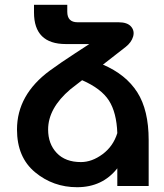

<svg xmlns="http://www.w3.org/2000/svg" viewBox="-20 -777 685 802"><path d="M410 -507Q506 -466 553.5 -391.5Q601 -317 601 -192V0H470V-74Q408 5 302 5Q202 5 126.5 -57.5Q51 -120 51 -236Q51 -381 188 -482Q236 -517 294 -554.5Q352 -592 353 -593H255Q122 -593 122 -725V-757H261V-728Q261 -684 304 -684H475Q512 -684 527.5 -666Q543 -648 536 -624Q529 -600 505 -581Q496 -574 410 -507ZM318 -100Q364 -100 408.5 -133Q453 -166 470 -221Q467 -307 435 -357Q403 -407 323 -442L274 -404Q181 -325 181 -236Q181 -176 217 -138Q253 -100 318 -100Z"/></svg>

Font: Montserrat arm Medium
Style: Regular
Weight: 500
Designer: Julieta Ulanovsky
Foundry: Julieta Ulanovsky
Version: Version 6.000;PS 006.000;hotconv 1.0.88;makeotf.lib2.5.64775